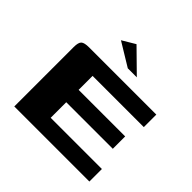

<svg xmlns="http://www.w3.org/2000/svg" viewBox="-164 -783 933 933"><g transform="rotate(45 302.5 -317.0)"><path d="M58 0V-408Q58 -440 69 -450Q80 -460 112 -460H574V-374H222V-278H542V-193H222V-86H574V0ZM317 -521 197 -594 264 -634 379 -521Z"/></g></svg>

Font: Genos Thin
Style: Bold
Weight: 700
Version: Version 1.010